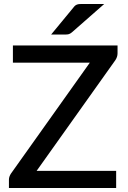

<svg xmlns="http://www.w3.org/2000/svg" viewBox="-20 -947 643 967"><path d="M572 -678.5Q572 -660.5 561 -644L164.5 -86.5H565V0H25V-42Q25 -50.5 27.8 -58Q30.5 -65.5 35 -72.5L432.5 -631.5H45V-718H572ZM505 -927 342 -784Q333.5 -777 326.5 -775Q319.5 -773 308 -773H237.5L350.5 -910Q355 -916 359.2 -919.2Q363.5 -922.5 368.5 -924.2Q373.5 -926 380 -926.5Q386.5 -927 395 -927Z"/></svg>

Font: Lato 2
Style: Regular
Weight: 500
Designer: Lukasz Dziedzic with Adam Twardoch and Botio Nikoltchev
Foundry: tyPoland Lukasz Dziedzic
Version: Version 2.015; 2015-08-06; http://www.latofonts.com/